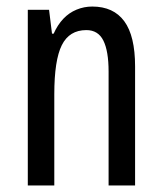

<svg xmlns="http://www.w3.org/2000/svg" viewBox="-20 -567 496 587"><path d="M262 -547Q327 -547 360 -502Q393 -457 393 -364V0H312V-348Q312 -411 296 -443Q280 -475 244 -475Q192 -475 169 -429Q146 -383 146 -279V0H65V-537H130L139 -464H144Q156 -491 173.5 -509.5Q191 -528 214 -537.5Q237 -547 262 -547Z"/></svg>

Font: Noto Sans ExtraCondensed
Style: Regular
Weight: 400
Width: 2
Designer: Monotype Design Team
Foundry: Monotype Imaging Inc.
Version: Version 2.013